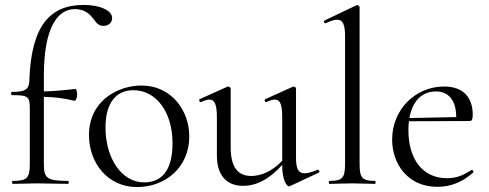

<svg xmlns="http://www.w3.org/2000/svg" viewBox="-20 -746 1983 779"><path d="M32 0 128 -2 256 0C260 0 260 -12 256 -12C170 -12 158 -23 158 -81V-353C201 -352 238 -348 283 -337C287 -336 293 -351 293 -361C293 -374 290 -385 286 -385C240 -380 199 -376 158 -375V-439C158 -628 210 -709 284 -709C320 -709 342 -693 361 -667C374 -648 384 -641 400 -641C418 -641 435 -652 435 -673C435 -702 389 -726 319 -726C181 -726 106 -639 99 -418C98 -384 83 -373 28 -373C24 -373 24 -360 28 -360C93 -360 101 -355 101 -306V-81C101 -23 89 -12 32 -12C28 -12 28 0 32 0Z M536 13C650 13 748 -66 748 -193C748 -297 676 -399 554 -399C457 -399 341 -336 341 -198C341 -85 417 13 536 13ZM565 -6C472 -6 408 -106 408 -229C408 -327 450 -380 521 -380C614 -380 680 -291 680 -165C680 -53 635 -6 565 -6Z M966 8C1021 8 1073 -19 1125 -77V-73C1125 -19 1142 10 1153 10C1154 10 1155 10 1157 9L1274 -46C1279 -49 1274 -59 1269 -57C1245 -48 1229 -43 1216 -43C1190 -43 1181 -61 1181 -107V-387C1181 -391 1175 -395 1171 -395C1170 -395 1170 -395 1168 -394L1057 -344C1051 -342 1055 -329 1061 -332C1076 -339 1087 -342 1095 -342C1118 -342 1125 -320 1125 -268V-94C1088 -54 1042 -32 1000 -32C944 -32 916 -69 916 -148V-387C916 -391 909 -395 906 -395C904 -395 904 -395 902 -394L791 -344C785 -342 790 -329 796 -332C811 -339 821 -342 830 -342C852 -342 860 -320 860 -268V-115C860 -34 900 8 966 8Z M1317 0C1341 0 1374 -2 1409 -2C1445 -2 1478 0 1501 0C1505 0 1505 -12 1501 -12C1448 -12 1439 -26 1439 -81V-717C1439 -721 1433 -725 1430 -725C1428 -725 1427 -725 1425 -724L1297 -663C1291 -661 1296 -649 1302 -652C1323 -662 1337 -666 1348 -666C1372 -666 1380 -645 1380 -598V-81C1380 -24 1369 -12 1317 -12C1313 -12 1313 0 1317 0Z M1754 12C1805 12 1852 -4 1900 -46C1903 -50 1897 -59 1893 -56C1863 -38 1838 -23 1793 -23C1692 -23 1637 -104 1637 -218C1637 -231 1638 -244 1639 -254L1886 -255C1895 -255 1898 -263 1898 -281C1898 -352 1858 -395 1782 -395C1665 -395 1571 -301 1571 -180C1571 -82 1634 12 1754 12ZM1641 -267C1653 -335 1691 -375 1749 -375C1799 -375 1831 -340 1831 -271Z"/></svg>

Font: Cormorant Garamond
Style: Regular
Weight: 400
Designer: Christian Thalmann (Catharsis Fonts)
Foundry: Catharsis Fonts
Version: Version 4.002;Glyphs 3.4 (3410)